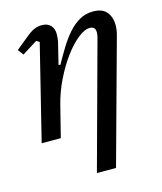

<svg xmlns="http://www.w3.org/2000/svg" viewBox="-110 -611 752 892"><g transform="rotate(-15 266.0 -165.0)"><path d="M146 -457 131 -466 58 -420 38 -447 93 -492Q120 -515 138 -522.5Q156 -530 176 -530Q202 -530 217 -514.5Q232 -499 232 -472Q232 -461 230.5 -448.5Q229 -436 224 -418L203 -332L211 -329Q232 -367 254 -403Q276 -439 301 -467.5Q326 -496 355.5 -513Q385 -530 421 -530Q466 -530 486.5 -505Q507 -480 507 -442Q507 -416 498 -386L337 200H245L411 -409Q414 -422 414 -432Q414 -460 387 -460Q362 -460 329.5 -434Q297 -408 265 -365Q233 -322 205 -265Q177 -208 162 -147L125 0H33Z"/></g></svg>

Font: IBM Plex Serif Text
Style: Italic
Weight: 450
Italic angle: -14°
Designer: Mike Abbink, Paul van der Laan, Pieter van Rosmalen
Foundry: Bold Monday
Version: Version 3.001